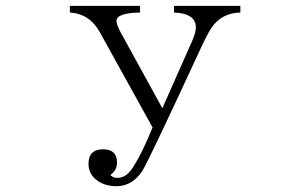

<svg xmlns="http://www.w3.org/2000/svg" viewBox="-20 -544 1040 660"><path d="M220.2 -523.9H461.4V-501Q380.4 -499.5 380.4 -472.2Q380.4 -460.4 394 -434.1L538.1 -171.9L642.1 -406.7Q653.3 -433.6 653.3 -449.7Q653.3 -498 578.1 -501V-523.9H806.2V-501Q750 -499.5 716.3 -460.9Q698.7 -440.4 671.4 -380.9Q495.6 -1 470.2 42Q435.5 96.2 379.4 96.2Q346.7 96.2 321.3 81.1Q284.2 59.1 284.2 19Q284.2 -30.8 334.5 -30.8Q382.3 -30.8 382.3 15.1Q382.3 41.5 359.4 57.1Q367.7 67.4 383.3 67.4Q412.1 67.4 433.1 37.1Q466.8 -12.7 504.4 -106L323.2 -433.1Q288.6 -496.6 220.2 -501Z"/></svg>

Font: I.Ming
Style: Regular
Weight: 400
Designer: Ichiten Fonts Project
Version: Version 5.10 Mar 24, 2018